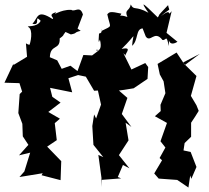

<svg xmlns="http://www.w3.org/2000/svg" viewBox="-22 -800 935 859"><path d="M295 -646C327 -652 305 -654 339 -662L325 -672L349 -735C336 -778 312 -744 297 -756C244 -758 211 -724 230 -746C186 -733 225 -720 213 -715C141 -761 149 -719 123 -694C163 -681 127 -740 160 -707C144 -674 90 -687 105 -679C127 -667 116 -609 107 -592C123 -608 115 -592 94 -606L99 -546L38 -509V-515L-2 -430L65 -428L77 -390L66 -379L60 -294L78 -246L80 -190L105 -152L63 -105L113 -117L87 -33L65 -8L169 -25L164 -16L249 6L252 -79C231 -101 210 -122 189 -144L232 -173L223 -249L246 -269L194 -299L249 -341L212 -367L202 -407L301 -387L284 -450L342 -469L293 -506L254 -492L234 -530L201 -544C203 -604 248 -574 245 -628C257 -636 277 -654 243 -639C268 -642 257 -640 271 -657ZM630 -637C651 -606 669 -668 705 -621C722 -618 722 -650 733 -594C737 -657 722 -582 772 -613L723 -653L746 -750C721 -719 754 -770 698 -728C748 -771 735 -744 730 -777C673 -717 698 -743 684 -722C615 -790 603 -799 642 -743C583 -776 577 -751 563 -780C558 -749 533 -759 548 -724C501 -741 511 -714 521 -739C471 -750 468 -747 458 -736C472 -671 484 -688 433 -662C423 -684 445 -653 421 -650C417 -598 421 -613 425 -623C444 -548 381 -584 422 -576L390 -552L351 -554L319 -466L362 -457L399 -394L416 -395L430 -332L408 -270L399 -288L391 -236L396 -152L440 -97L418 -107L432 -4L430 37V5L520 -2L505 -8L528 -62L557 -47L510 -106L553 -172L540 -251L566 -232L523 -290L548 -362L510 -395L533 -398L576 -405L638 -447L641 -500L628 -518L566 -489L530 -562L543 -549C526 -552 580 -594 522 -581C594 -651 573 -656 569 -595C598 -620 584 -670 616 -673ZM834 0 857 -53 831 -120 799 -127 804 -160 833 -188V-251C845 -268 856 -286 867 -304L857 -329L832 -371L857 -460L796 -520L872 -559L805 -509L768 -565L683 -514L693 -467L710 -436L718 -383L696 -331L697 -303L671 -280L725 -250L696 -168L718 -140L692 -93L703 -83L668 -24L688 -1L771 5L821 39L829 -15Z"/></svg>

Font: Asimov Aggro
Style: Condensed
Weight: 500
Designer: Google
Version: Version 2.000980; 2014